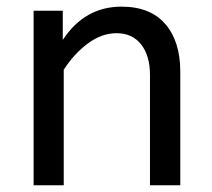

<svg xmlns="http://www.w3.org/2000/svg" viewBox="-20 -552 632 572"><path d="M167 -520V-433.1Q232.4 -532.2 341.8 -532.2Q427.7 -532.2 472.4 -480.5Q517.1 -428.7 517.1 -338.9V0H426.8V-329.1Q426.8 -386.2 400.4 -419.7Q374 -453.1 327.1 -453.1Q283.2 -453.1 241.9 -422.6Q200.7 -392.1 169.9 -344.2V0H80.1V-520Z"/></svg>

Font: ABeeZee
Style: Regular
Weight: 400
Designer: Anja Meiners
Foundry: Anja Meiners
Version: Version 1.002